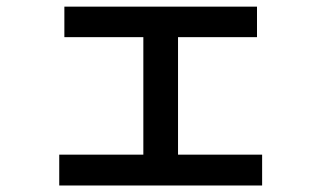

<svg xmlns="http://www.w3.org/2000/svg" viewBox="-20 -571 978 584"><path d="M160.2 -100.6H416V-458H175.8V-550.8H761.7V-458H521.5V-100.6H777.3V-6.8H160.2Z"/></svg>

Font: Pretendard JP SemiBold
Style: Regular
Weight: 600
Designer: Base glyphs from Inter by Rasmus Andersson; Hangeul glyphs from Noto Sans CJK(Source Han Sans) by Jang Soo-young and Kan
Foundry: Kil Hyung-jin
Version: Version 1.309